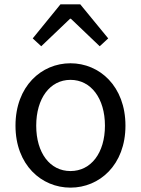

<svg xmlns="http://www.w3.org/2000/svg" viewBox="-20 -847 646 880"><path d="M303 13C436 13 555 -91 555 -271C555 -452 436 -557 303 -557C170 -557 51 -452 51 -271C51 -91 170 13 303 13ZM303 -63C209 -63 146 -146 146 -271C146 -396 209 -481 303 -481C397 -481 461 -396 461 -271C461 -146 397 -63 303 -63ZM130 -671 169 -635 301 -761H305L437 -635L476 -671L348 -827H257Z"/></svg>

Font: Noto Sans Mono CJK SC Regular
Style: Regular
Weight: 400
Designer: Ryoko NISHIZUKA (kana & ideographs); Paul D. Hunt (Latin, Greek & Cyrillic); Wenlong ZHANG (bopomofo); Sandoll Communica
Foundry: Adobe Systems Incorporated
Version: Version 1.005;PS 1.005;hotconv 1.0.96;makeotf.lib2.5.65012